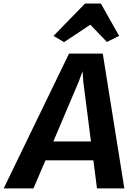

<svg xmlns="http://www.w3.org/2000/svg" viewBox="-74 -1044 739 1064"><path d="M-53.5 0 308.5 -747H495.5L615 0H463.5L443.5 -155.5H178L111.5 0ZM221.5 -260H430L387.5 -592L383.5 -649.5L362.5 -592ZM281 -810.5 222.5 -845 397.5 -1024.5H485L586 -845L518.5 -811.5L426.5 -907Z"/></svg>

Font: Merriweather Sans Italic
Style: Bold
Weight: 700
Italic angle: -7.5°
Designer: Eben Sorkin
Foundry: Eben Sorkin
Version: Version 1.008; ttfautohint (v1.7.19-72a1) -l 8 -r 50 -G 200 